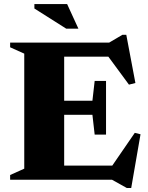

<svg xmlns="http://www.w3.org/2000/svg" viewBox="-20 -878 722 938"><path d="M29.5 0V-23L98.5 -54V-616L29.5 -647V-670H513.5L578 -708H597L641.5 -472.5L610 -464.5L509.5 -601H293.5V-386H431.5L442.5 -482.5H498V-220.5H442.5L431.5 -317H293.5V-69H528.5L638.5 -229L666.5 -222L621 40.5H599.5L527 0ZM363 -738H303.5L148 -836.5V-858H308Z"/></svg>

Font: Newsreader 16pt ExtraBold
Style: Regular
Weight: 800
Designer: Hugues Gentile
Foundry: Production Type
Version: Version 1.003; ttfautohint (v1.8.3)